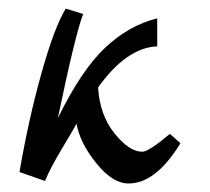

<svg xmlns="http://www.w3.org/2000/svg" viewBox="-20 -426 494 452"><path d="M25.9 -21Q46.9 -144 77.4 -252.9Q107.9 -361.8 134.8 -405.8L175.8 -393.1Q157.7 -347.2 116.2 -147.9Q171.4 -260.7 227.3 -313.5Q283.2 -366.2 350.1 -382.8V-316.9Q278.3 -314 210.9 -220.2Q214.8 -155.3 249.5 -112.1Q284.2 -68.8 314.9 -68.8Q330.1 -68.8 379.9 -110.8L404.8 -88.9Q346.7 6.3 282.2 5.9Q245.1 5.9 206.5 -42Q168 -89.8 160.2 -134.8Q154.3 -123.5 126.2 -76.7Q98.1 -29.8 85.9 0Z"/></svg>

Font: Marck Script
Style: Regular
Weight: 400
Designer: Denis Masharov, Marck Fogel
Foundry: Denis Masharov
Version: Version 1.002